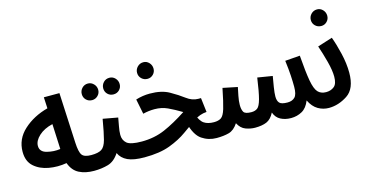

<svg xmlns="http://www.w3.org/2000/svg" viewBox="-71 -975 2484 1297"><g transform="rotate(-15 1171.5 -327.0)"><path d="M518 -51Q518 -73 504.5 -88Q491 -103 464 -103Q416 -103 400 -124.5Q384 -146 381 -212L364 -563H255L259 -485Q158 -458 89.5 -395.5Q21 -333 21 -244Q21 -177 61.5 -141Q102 -105 163.5 -94Q225 -83 288 -94Q308 -39 351.5 -17Q395 5 455 5Q518 5 518 -51ZM131 -256Q131 -292 167.5 -325.5Q204 -359 264 -373L272 -197Q227 -190 179 -202Q131 -214 131 -256Z M872 -51Q872 -73 859 -88Q846 -103 819 -103Q739 -103 713.5 -125Q688 -147 688 -184Q688 -210 694.5 -243Q701 -276 705 -301L601 -320Q585 -226 572.5 -179.5Q560 -133 536.5 -118Q513 -103 465 -103L455 5Q508 5 553.5 -8Q599 -21 632 -72Q649 -34 690.5 -14.5Q732 5 809 5Q872 5 872 -51ZM716 -460Q740 -460 756.5 -476.5Q773 -493 773 -517Q773 -541 756.5 -558.5Q740 -576 716 -576Q691 -576 674.5 -558.5Q658 -541 658 -517Q658 -493 674.5 -476.5Q691 -460 716 -460ZM566 -460Q589 -460 606 -476.5Q623 -493 623 -517Q623 -541 606 -558.5Q589 -576 566 -576Q541 -576 524.5 -558.5Q508 -541 508 -517Q508 -493 524.5 -476.5Q541 -460 566 -460Z M1312 5Q1375 5 1375 -51Q1375 -73 1362 -88Q1349 -103 1322 -103Q1280 -103 1253.5 -120.5Q1227 -138 1208 -193L1141 -148Q1164 -57 1210 -26Q1256 5 1312 5ZM808 5Q915 5 986.5 -22Q1058 -49 1108.5 -85.5Q1159 -122 1201 -151Q1243 -180 1291 -183L1279 -283H1260Q1218 -283 1179 -312.5Q1140 -342 1087 -372Q1034 -402 952 -402Q902 -402 854 -387L875 -282Q915 -292 956 -292Q1005 -292 1046 -273Q1087 -254 1139 -223Q1054 -167 980 -135Q906 -103 817 -103ZM965 -502Q988 -502 1004.5 -518.5Q1021 -535 1021 -559Q1021 -583 1004.5 -600.5Q988 -618 965 -618Q940 -618 923 -600.5Q906 -583 906 -559Q906 -535 923 -518.5Q940 -502 965 -502Z M2161 -51Q2161 -73 2147.5 -88Q2134 -103 2107 -103Q2070 -103 2049.5 -125.5Q2029 -148 2018 -209Q2007 -270 1998 -387L1894 -379Q1902 -316 1904.5 -272Q1907 -228 1907 -194Q1907 -141 1888.5 -122Q1870 -103 1837 -103Q1794 -103 1780.5 -118Q1767 -133 1767 -163Q1767 -187 1773.5 -228Q1780 -269 1786 -302L1682 -319Q1668 -220 1655.5 -174Q1643 -128 1626.5 -115.5Q1610 -103 1584 -103Q1540 -103 1530 -121Q1520 -139 1520 -170Q1520 -197 1527 -232.5Q1534 -268 1539 -291L1437 -312Q1418 -216 1404.5 -172Q1391 -128 1372.5 -115.5Q1354 -103 1322 -103L1312 5Q1362 5 1398.5 -5Q1435 -15 1463 -58Q1483 -19 1516.5 -7Q1550 5 1581 5Q1630 5 1662 -8.5Q1694 -22 1716 -65Q1729 -28 1760.5 -11.5Q1792 5 1833 5Q1875 5 1910 -14.5Q1945 -34 1964 -83Q1987 -36 2022 -15.5Q2057 5 2098 5Q2161 5 2161 -51Z M2097 5Q2165 5 2228 -36.5Q2291 -78 2291 -190Q2291 -254 2274 -326Q2257 -398 2238 -448L2134 -415Q2153 -360 2169.5 -297Q2186 -234 2186 -190Q2186 -140 2163 -121.5Q2140 -103 2107 -103ZM2191 -543Q2214 -543 2230.5 -559.5Q2247 -576 2247 -600Q2247 -624 2230.5 -641.5Q2214 -659 2191 -659Q2166 -659 2149 -641.5Q2132 -624 2132 -600Q2132 -576 2149 -559.5Q2166 -543 2191 -543Z"/></g></svg>

Font: Noto Sans Arabic UI ExtraCondensed Semi
Style: Regular
Weight: 600
Width: 3
Designer: Nadine Chahine - Monotype Design Team
Foundry: Monotype Imaging Inc.
Version: Version 1.900